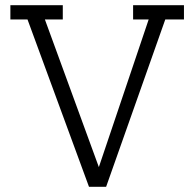

<svg xmlns="http://www.w3.org/2000/svg" viewBox="-20 -720 749 740"><path d="M493 -645V-700H689V-645H617L389 0H323L86 -645H20V-700H222V-645H153L361 -76L553 -645Z"/></svg>

Font: Antic Slab
Style: Regular
Weight: 400
Designer: Santiago Orozco
Foundry: Santiago Orozco
Version: Version 001.001